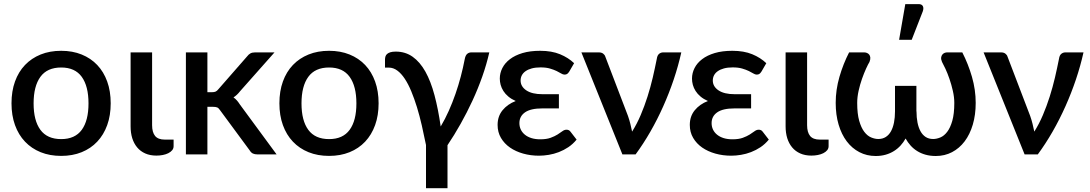

<svg xmlns="http://www.w3.org/2000/svg" viewBox="-20 -772 5448 960"><path d="M286 -518Q342.5 -518 388.2 -499.5Q434 -481 466.2 -447Q498.5 -413 516 -364.5Q533.5 -316 533.5 -255.5Q533.5 -195 516 -146.5Q498.5 -98 466.2 -63.8Q434 -29.5 388.2 -11Q342.5 7.5 286 7.5Q229 7.5 183.2 -11Q137.5 -29.5 105 -63.8Q72.5 -98 55 -146.5Q37.5 -195 37.5 -255.5Q37.5 -316 55 -364.5Q72.5 -413 105 -447Q137.5 -481 183.2 -499.5Q229 -518 286 -518ZM286 -76.5Q355 -76.5 388.8 -122.8Q422.5 -169 422.5 -255Q422.5 -341 388.8 -387.8Q355 -434.5 286 -434.5Q216 -434.5 182 -387.8Q148 -341 148 -255Q148 -169 182 -122.8Q216 -76.5 286 -76.5Z M633 -510H740.5V-146Q740.5 -110.5 755.5 -92.2Q770.5 -74 804 -74H848V-41Q848 -29.5 840.8 -20.8Q833.5 -12 821.5 -6Q809.5 0 794 3Q778.5 6 762 6Q730.5 6 706.2 -4.8Q682 -15.5 665.8 -35Q649.5 -54.5 641.2 -81.2Q633 -108 633 -140Z M1017 -510V-311H1040Q1051 -311 1058 -314Q1065 -317 1072.5 -326.5L1215.5 -490Q1223 -500 1232 -505Q1241 -510 1255 -510H1352.5L1180.5 -316Q1165.5 -296.5 1147.5 -285Q1157.5 -278 1165 -269.2Q1172.5 -260.5 1179.5 -249.5L1363 0H1267Q1254 0 1244.8 -4.2Q1235.5 -8.5 1228.5 -20L1081 -220Q1073.5 -231.5 1066 -234.8Q1058.5 -238 1043.5 -238H1017V0H909.5V-510Z M1625.5 -518Q1682 -518 1727.8 -499.5Q1773.5 -481 1805.8 -447Q1838 -413 1855.5 -364.5Q1873 -316 1873 -255.5Q1873 -195 1855.5 -146.5Q1838 -98 1805.8 -63.8Q1773.5 -29.5 1727.8 -11Q1682 7.5 1625.5 7.5Q1568.5 7.5 1522.8 -11Q1477 -29.5 1444.5 -63.8Q1412 -98 1394.5 -146.5Q1377 -195 1377 -255.5Q1377 -316 1394.5 -364.5Q1412 -413 1444.5 -447Q1477 -481 1522.8 -499.5Q1568.5 -518 1625.5 -518ZM1625.5 -76.5Q1694.5 -76.5 1728.2 -122.8Q1762 -169 1762 -255Q1762 -341 1728.2 -387.8Q1694.5 -434.5 1625.5 -434.5Q1555.5 -434.5 1521.5 -387.8Q1487.5 -341 1487.5 -255Q1487.5 -169 1521.5 -122.8Q1555.5 -76.5 1625.5 -76.5Z M2426.5 -510Q2413 -450.5 2391.5 -389.5Q2370 -328.5 2342.5 -269Q2315 -209.5 2283.2 -153Q2251.5 -96.5 2217.5 -46V169H2110V-47Q2100 -97 2089 -145Q2078 -193 2064.8 -236Q2051.5 -279 2036.5 -315.2Q2021.5 -351.5 2004 -378Q1986.5 -404.5 1966.5 -419.2Q1946.5 -434 1924 -434H1905V-474Q1905 -482 1907.2 -489.5Q1909.5 -497 1915.5 -502.2Q1921.5 -507.5 1932 -510.8Q1942.5 -514 1959 -514Q2007 -514 2043.5 -488Q2080 -462 2107 -413.8Q2134 -365.5 2152.5 -296Q2171 -226.5 2183.5 -139.5Q2205.5 -176.5 2224 -218Q2242.5 -259.5 2257.5 -302.8Q2272.5 -346 2284 -389.8Q2295.5 -433.5 2303.5 -475.5Q2307 -495 2315.8 -502.5Q2324.5 -510 2336 -510Z M2863 -74Q2844.5 -51.5 2821.8 -36.2Q2799 -21 2774.2 -11.5Q2749.5 -2 2724 2.2Q2698.5 6.5 2675 6.5Q2633.5 6.5 2596 -4Q2558.5 -14.5 2530 -34.2Q2501.5 -54 2484.8 -82.5Q2468 -111 2468 -147.5Q2468 -190.5 2492.8 -220.8Q2517.5 -251 2558.5 -267Q2537 -276.5 2521.8 -289.2Q2506.5 -302 2497 -317Q2487.5 -332 2483.2 -347.8Q2479 -363.5 2479 -379Q2479 -406.5 2491.8 -431.8Q2504.5 -457 2529.8 -476.2Q2555 -495.5 2592.8 -506.8Q2630.5 -518 2681 -518Q2738.5 -518 2780.2 -500.8Q2822 -483.5 2850.5 -456L2826.5 -414.5Q2820.5 -405 2815.2 -402Q2810 -399 2802.5 -399Q2795 -399 2786 -404.5Q2777 -410 2763.2 -416.8Q2749.5 -423.5 2730 -429.2Q2710.5 -435 2682.5 -435Q2657.5 -435 2639 -430Q2620.5 -425 2608 -416.2Q2595.5 -407.5 2589.2 -395.5Q2583 -383.5 2583 -369.5Q2583 -339.5 2611.5 -320.2Q2640 -301 2692 -301H2774.5V-230H2692Q2633 -230 2605 -210.2Q2577 -190.5 2577 -156.5Q2577 -139 2584 -124.2Q2591 -109.5 2604.5 -98.5Q2618 -87.5 2637.2 -81.5Q2656.5 -75.5 2681 -75.5Q2712.5 -75.5 2733 -83Q2753.5 -90.5 2767.8 -99.5Q2782 -108.5 2792 -116Q2802 -123.5 2812.5 -123.5Q2825.5 -123.5 2832.5 -113.5Z M3386.5 -510Q3371.5 -442.5 3348.5 -374.2Q3325.5 -306 3296.2 -240.5Q3267 -175 3232 -114Q3197 -53 3158 0H3092L2887 -510H2975Q2987.5 -510 2995.8 -503.8Q3004 -497.5 3006.5 -489L3120 -192Q3127 -172 3131.8 -152.5Q3136.5 -133 3140.5 -114Q3164.5 -152 3183.5 -196.8Q3202.5 -241.5 3217.5 -288.8Q3232.5 -336 3243.8 -384.2Q3255 -432.5 3264 -478Q3266.5 -495.5 3275.5 -502.8Q3284.5 -510 3295.5 -510Z M3824 -74Q3805.5 -51.5 3782.8 -36.2Q3760 -21 3735.2 -11.5Q3710.5 -2 3685 2.2Q3659.5 6.5 3636 6.5Q3594.5 6.5 3557 -4Q3519.5 -14.5 3491 -34.2Q3462.5 -54 3445.8 -82.5Q3429 -111 3429 -147.5Q3429 -190.5 3453.8 -220.8Q3478.5 -251 3519.5 -267Q3498 -276.5 3482.8 -289.2Q3467.5 -302 3458 -317Q3448.5 -332 3444.2 -347.8Q3440 -363.5 3440 -379Q3440 -406.5 3452.8 -431.8Q3465.5 -457 3490.8 -476.2Q3516 -495.5 3553.8 -506.8Q3591.5 -518 3642 -518Q3699.5 -518 3741.2 -500.8Q3783 -483.5 3811.5 -456L3787.5 -414.5Q3781.5 -405 3776.2 -402Q3771 -399 3763.5 -399Q3756 -399 3747 -404.5Q3738 -410 3724.2 -416.8Q3710.5 -423.5 3691 -429.2Q3671.5 -435 3643.5 -435Q3618.5 -435 3600 -430Q3581.5 -425 3569 -416.2Q3556.5 -407.5 3550.2 -395.5Q3544 -383.5 3544 -369.5Q3544 -339.5 3572.5 -320.2Q3601 -301 3653 -301H3735.5V-230H3653Q3594 -230 3566 -210.2Q3538 -190.5 3538 -156.5Q3538 -139 3545 -124.2Q3552 -109.5 3565.5 -98.5Q3579 -87.5 3598.2 -81.5Q3617.5 -75.5 3642 -75.5Q3673.5 -75.5 3694 -83Q3714.5 -90.5 3728.8 -99.5Q3743 -108.5 3753 -116Q3763 -123.5 3773.5 -123.5Q3786.5 -123.5 3793.5 -113.5Z M3908 -510H4015.5V-146Q4015.5 -110.5 4030.5 -92.2Q4045.5 -74 4079 -74H4123V-41Q4123 -29.5 4115.8 -20.8Q4108.5 -12 4096.5 -6Q4084.5 0 4069 3Q4053.5 6 4037 6Q4005.5 6 3981.2 -4.8Q3957 -15.5 3940.8 -35Q3924.5 -54.5 3916.2 -81.2Q3908 -108 3908 -140Z M4791.5 -510Q4821 -452.5 4839.8 -387.8Q4858.5 -323 4858.5 -257.5Q4858.5 -198 4844 -149Q4829.5 -100 4803.2 -65.2Q4777 -30.5 4740.2 -11.2Q4703.5 8 4659 8Q4631 8 4607.8 1.5Q4584.5 -5 4565.8 -16.8Q4547 -28.5 4532.8 -44.5Q4518.5 -60.5 4508 -79.5Q4497.5 -60.5 4483 -44.5Q4468.5 -28.5 4449.8 -16.8Q4431 -5 4408.2 1.5Q4385.5 8 4358.5 8Q4314 8 4277 -11.2Q4240 -30.5 4213.8 -65.2Q4187.5 -100 4173 -149Q4158.5 -198 4158.5 -257.5Q4158.5 -323 4177.2 -387.8Q4196 -452.5 4225.5 -510H4302Q4307.5 -510 4314.2 -507.5Q4321 -505 4325.8 -499.2Q4330.5 -493.5 4331.5 -484.5Q4332.5 -475.5 4327.5 -462.5Q4320.5 -451 4310.2 -428.5Q4300 -406 4290 -377.8Q4280 -349.5 4273 -318Q4266 -286.5 4266 -257.5Q4266 -203 4276 -168Q4286 -133 4301.5 -112.8Q4317 -92.5 4335.8 -84.8Q4354.5 -77 4371.5 -77Q4393 -77 4409 -87.2Q4425 -97.5 4435 -115.8Q4445 -134 4450 -159.2Q4455 -184.5 4455 -215V-342.5H4562V-215H4562.5Q4562.5 -184.5 4567.5 -159.2Q4572.5 -134 4582.5 -115.8Q4592.5 -97.5 4608.2 -87.2Q4624 -77 4646 -77Q4663 -77 4681.8 -84.8Q4700.5 -92.5 4716 -112.8Q4731.5 -133 4741.5 -168Q4751.5 -203 4751.5 -257.5Q4751.5 -286.5 4744.2 -318Q4737 -349.5 4727.2 -377.8Q4717.5 -406 4707 -428.5Q4696.5 -451 4690 -462.5Q4684.5 -475.5 4685.8 -484.5Q4687 -493.5 4691.8 -499.2Q4696.5 -505 4703 -507.5Q4709.5 -510 4715 -510ZM4475.5 -573 4506.5 -751.5H4573Q4588.5 -751.5 4594 -741.8Q4599.5 -732 4594 -715.5L4538.5 -573Z M5397.5 -510Q5382.5 -442.5 5359.5 -374.2Q5336.5 -306 5307.2 -240.5Q5278 -175 5243 -114Q5208 -53 5169 0H5103L4898 -510H4986Q4998.5 -510 5006.8 -503.8Q5015 -497.5 5017.5 -489L5131 -192Q5138 -172 5142.8 -152.5Q5147.5 -133 5151.5 -114Q5175.5 -152 5194.5 -196.8Q5213.5 -241.5 5228.5 -288.8Q5243.5 -336 5254.8 -384.2Q5266 -432.5 5275 -478Q5277.5 -495.5 5286.5 -502.8Q5295.5 -510 5306.5 -510Z"/></svg>

Font: Lato SemiBold
Style: Regular
Weight: 600
Designer: Lukasz Dziedzic with Adam Twardoch and Botio Nikoltchev
Foundry: tyPoland Lukasz Dziedzic
Version: Version 2.015; 2015-08-06; http://www.latofonts.com/